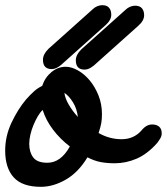

<svg xmlns="http://www.w3.org/2000/svg" viewBox="-66 -677 645 742"><path d="M419 -639Q427 -647 437 -651Q447 -655 456 -655Q474 -655 482.5 -645Q491 -635 491 -618Q491 -597 468 -577L297 -424Q287 -416 278.5 -412Q270 -408 261 -408Q227 -408 227 -444Q227 -465 248 -486ZM292 -641Q300 -649 310 -653Q320 -657 329 -657Q347 -657 355.5 -647Q364 -637 364 -620Q364 -599 341 -579L170 -426Q160 -418 151.5 -414Q143 -410 134 -410Q100 -410 100 -446Q100 -467 121 -488ZM120 -265Q111 -264 99 -252Q97 -261 95 -269.5Q93 -278 92 -287ZM204 -111Q166 -140 138.5 -176.5Q111 -213 99 -252Q89 -243 80 -227.5Q71 -212 63.5 -194Q56 -176 51.5 -157Q47 -138 47 -121Q47 -89 62.5 -68.5Q78 -48 117 -48Q169 -48 204 -111ZM35 -293Q52 -312 66 -324.5Q80 -337 97 -345Q108 -378 133 -398.5Q158 -419 188 -419Q210 -419 235 -405Q260 -391 280.5 -366.5Q301 -342 314.5 -308.5Q328 -275 328 -236Q328 -217 325.5 -202Q323 -187 315 -163Q357 -139 404 -139Q451 -139 481 -173L480 -172Q499 -196 522 -196Q539 -196 549 -187.5Q559 -179 559 -161Q559 -152 554.5 -144Q550 -136 542 -125Q504 -82 462.5 -64Q421 -46 377 -46Q349 -46 324 -50.5Q299 -55 272 -69Q237 -11 188.5 17Q140 45 92 45Q20 45 -13 8.5Q-46 -28 -46 -95Q-46 -151 -21.5 -203Q3 -255 35 -293ZM232 -178Q234 -186 235 -193.5Q236 -201 236 -209Q236 -213 236 -217Q236 -221 235 -225Q251 -207 271 -192ZM183 -318Q172 -325 166 -325H162Q144 -325 137.5 -339.5Q131 -354 143 -367Q140 -364 140 -362L187 -344Q183 -336 183 -326ZM183 -318Q185 -298 199.5 -273Q214 -248 235 -225Q231 -258 215.5 -282.5Q200 -307 183 -318Z"/></svg>

Font: Discipuli Britannica Bold
Style: Regular
Weight: 700
Designer: Peter Wiegel
Foundry: Peter Wiegel
Version: Version 0.001 2009